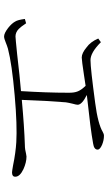

<svg xmlns="http://www.w3.org/2000/svg" viewBox="186 -832 530 942"><g transform="rotate(90 451.0 -361.0)"><path d="M159 -116C166 -116 176 -119 188 -124C199 -129 210 -132 219 -135C269 -148 345 -159 448 -168C548 -177 624 -179 677 -176C710 -174 749 -169 792 -160C810 -157 821 -155 826 -155C840 -155 847 -160 847 -171C847 -186 835 -199 810 -211C788 -221 767 -226 748 -226C745 -226 741 -225 735 -224C720 -220 706 -218 691 -218C631 -216 557 -211 470 -203C473 -288 477 -360 482 -419C483 -428 486 -440 489 -453C492 -464 494 -472 494 -477C494 -491 478 -506 446 -522C557 -534 637 -544 685 -553C704 -556 714 -563 714 -575C714 -583 706 -590 690 -597C675 -603 661 -606 646 -606C640 -606 634 -604 627 -600C602 -585 555 -572 485 -563C373 -548 303 -540 275 -540C250 -540 221 -557 187 -591L169 -578C180 -552 195 -533 212 -521C231 -505 248 -497 262 -497C272 -497 301 -501 348 -508C371 -511 389 -514 401 -516C428 -488 435 -470 435 -434C435 -357 432 -279 427 -199C381 -195 320 -189 245 -180C194 -175 166 -172 159 -172C146 -172 133 -177 122 -188C115 -195 106 -206 95 -223L94 -224L73 -218C76 -195 80 -179 86 -170C92 -159 102 -148 117 -136C134 -123 148 -116 159 -116Z"/></g></svg>

Font: AllPunType ExtraLight
Style: Regular
Weight: 280
Version: 1.0